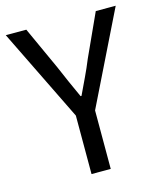

<svg xmlns="http://www.w3.org/2000/svg" viewBox="-102 -731 680 806"><g transform="rotate(-15 238.0 -328.0)"><path d="M195.9 0V-254.2L-0.9 -656.3H88.3L172.8 -471.1Q188.4 -434.5 203.7 -399.8Q219.1 -365.1 236.2 -327.9H240.2Q257.8 -365.1 274.3 -399.8Q290.9 -434.5 305.7 -471.1L390.2 -656.3H476.8L279.4 -254.2V0Z"/></g></svg>

Font: Source Sans 3
Style: Regular
Weight: 200
Designer: Paul D. Hunt
Foundry: Adobe
Version: Version 3.046;hotconv 1.0.118;makeotfexe 2.5.65603